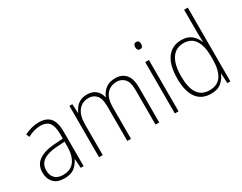

<svg xmlns="http://www.w3.org/2000/svg" viewBox="-87 -1232 2158 1713"><g transform="rotate(-30 992.0 -375.0)"><path d="M238 -539Q316 -539 353.5 -495.5Q391 -452 391 -355V0H361L355 -94H353Q334 -52 296.5 -21Q259 10 190 10Q117 10 80.5 -30Q44 -70 44 -133Q44 -212 102 -252.5Q160 -293 267 -300L353 -306V-349Q353 -434 324.5 -469.5Q296 -505 236 -505Q204 -505 171 -496Q138 -487 102 -468L89 -501Q123 -518 160.5 -528.5Q198 -539 238 -539ZM270 -269Q180 -263 131.5 -230.5Q83 -198 83 -133Q83 -80 112.5 -51.5Q142 -23 195 -23Q275 -23 313.5 -76.5Q352 -130 353 -219V-274Z M1027 -539Q1092 -539 1131 -496.5Q1170 -454 1170 -363V0H1132V-360Q1132 -437 1101 -471Q1070 -505 1023 -505Q957 -505 918 -460Q879 -415 879 -324V0H841V-356Q841 -437 810.5 -471Q780 -505 732 -505Q665 -505 626.5 -456Q588 -407 588 -319V0H550V-529H580L585 -437H588Q598 -462 616.5 -485.5Q635 -509 664 -524Q693 -539 736 -539Q790 -539 823.5 -511Q857 -483 868 -435H871Q890 -482 928 -510.5Q966 -539 1027 -539Z M1350 -725Q1368 -725 1374.5 -714.5Q1381 -704 1381 -688Q1381 -672 1374 -661.5Q1367 -651 1350 -651Q1334 -651 1327 -661.5Q1320 -672 1320 -688Q1320 -704 1327 -714.5Q1334 -725 1350 -725ZM1369 -529V0H1331V-529Z M1702 10Q1604 10 1554.5 -58.5Q1505 -127 1505 -257Q1505 -395 1558 -467Q1611 -539 1707 -539Q1771 -539 1810 -506.5Q1849 -474 1864 -429H1867Q1865 -481 1865 -530V-760H1903V0H1872L1867 -102H1865Q1848 -58 1809.5 -24Q1771 10 1702 10ZM1706 -24Q1789 -24 1827 -83Q1865 -142 1865 -248V-281Q1865 -388 1826.5 -446.5Q1788 -505 1710 -505Q1630 -505 1587.5 -442Q1545 -379 1545 -257Q1545 -143 1584 -83.5Q1623 -24 1706 -24Z"/></g></svg>

Font: Noto Sans Lao Looped SemiCondensed ExtraLight
Style: Regular
Weight: 200
Width: 4
Designer: Mark Frömberg, Ben Mitchell
Foundry: The Fontpad Ltd
Version: Version 1.002; ttfautohint (v1.8.4.7-5d5b)